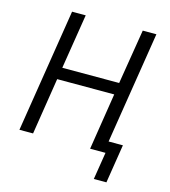

<svg xmlns="http://www.w3.org/2000/svg" viewBox="-124 -804 940 1060"><g transform="rotate(15 346.0 -274.5)"><path d="M511 156 536 0H451L461 -65H618L583 156ZM44 0 156 -705H234L184 -392H509L560 -705H638L526 0H448L499 -324H173L122 0Z"/></g></svg>

Font: Nunito Sans 10pt Condensed
Style: Italic
Weight: 400
Width: 3
Italic angle: -9°
Designer: Vernon Adams
Foundry: Vernon Adams
Version: Version 3.101;gftools[0.9.27]